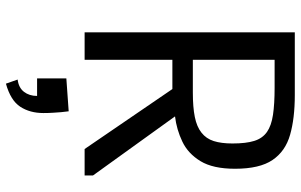

<svg xmlns="http://www.w3.org/2000/svg" viewBox="-202 -540 1004 641"><g transform="rotate(90 300.5 -220.0)"><path d="M88.4 0V-701.7H298.3Q375.5 -701.7 430.4 -686Q485.4 -670.4 514.6 -627.4Q543.9 -584.5 543.9 -502Q543.9 -428.7 518.6 -387Q493.2 -345.2 453.1 -326.2Q413.1 -307.1 369.1 -301.8L566.4 -27.8V0H478L277.8 -293H180.2V0ZM180.2 -361.3H289.6Q338.4 -361.3 371.1 -367.9Q403.8 -374.5 423.3 -390.1Q443.4 -405.8 451.4 -430.9Q459.5 -456.1 459.5 -493.7Q459.5 -539.1 450.9 -566.4Q442.4 -593.8 420.9 -608.9Q399.9 -623.5 363.8 -628.9Q327.6 -634.3 273.9 -634.3H180.2ZM259.8 262.7 246.1 223.6Q273.4 220.2 287.1 202.4Q300.8 184.6 300.8 158.7H242.2V61L352.1 53.2L355 78.6Q356 90.3 356.9 105.5Q357.9 120.6 357.9 137.7Q357.9 182.6 336.9 214.8Q315.9 247.1 259.8 262.7Z"/></g></svg>

Font: Mako
Style: Regular
Weight: 400
Designer: vernon adams
Foundry: vernon adams
Version: Version 1.100; ttfautohint (v1.8.4.7-5d5b);gftools[0.9.33]